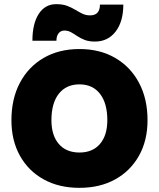

<svg xmlns="http://www.w3.org/2000/svg" viewBox="-20 -896 764 924"><path d="M250.5 -876Q281.5 -876 303.2 -867.8Q325 -859.5 342.2 -849Q359.5 -838.5 376.2 -830.2Q393 -822 413.5 -822Q461 -822 461 -874H573.5Q573.5 -792.5 536.5 -744.2Q499.5 -696 437 -696Q407.5 -696 387.2 -704Q367 -712 351.5 -722.5Q336 -733 321.5 -741Q307 -749 289.5 -749Q272.5 -749 262 -735.8Q251.5 -722.5 251.5 -700H136Q136 -782.5 166.5 -829.2Q197 -876 250.5 -876ZM35 -317.5Q35 -420.5 75.8 -497.5Q116.5 -574.5 190 -617.2Q263.5 -660 362.5 -660Q461 -660 534.5 -617.2Q608 -574.5 649 -497.5Q690 -420.5 690 -317.5Q690 -220 649 -146.8Q608 -73.5 534.5 -32.8Q461 8 362.5 8Q263.5 8 190 -32.8Q116.5 -73.5 75.8 -146.8Q35 -220 35 -317.5ZM496.5 -317.5Q496.5 -399.5 461 -444.8Q425.5 -490 362.5 -490Q298.5 -490 263 -444.8Q227.5 -399.5 227.5 -317.5Q227.5 -244.5 263 -203.2Q298.5 -162 362.5 -162Q425.5 -162 461 -203.2Q496.5 -244.5 496.5 -317.5Z"/></svg>

Font: Overused Grotesk Black
Style: Regular
Weight: 900
Version: Version 0.004